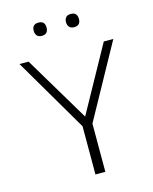

<svg xmlns="http://www.w3.org/2000/svg" viewBox="-132 -994 860 1080"><g transform="rotate(-15 298.0 -454.0)"><path d="M386.7 -831.1Q423.8 -831.1 423.8 -870.1Q423.8 -886.2 415.5 -897.5Q406.7 -908.2 386.7 -908.2Q366.2 -908.2 357.4 -897.5Q348.6 -886.7 348.6 -870.1Q348.6 -853 357.9 -842.3Q366.7 -831.1 386.7 -831.1ZM198.2 -831.1Q235.4 -831.1 235.4 -870.1Q235.4 -908.2 198.2 -908.2Q160.6 -908.2 160.6 -870.1Q160.6 -853.5 169.4 -842.3Q178.2 -831.1 198.2 -831.1ZM344.7 0V-280.8L581.5 -710.4H525.9L315.4 -329.6L87.9 -710.4H35.2L287.1 -280.8V0Z"/></g></svg>

Font: My Font
Style: ExtraLight
Weight: 500
Designer: Vernon Adams
Foundry: newtypography
Version: Version 0.001